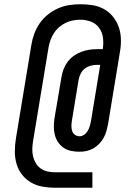

<svg xmlns="http://www.w3.org/2000/svg" viewBox="-20 -793 640 906"><path d="M240 93Q209 93 179.5 87.5Q150 82 125.5 67.5Q101 53 83.5 30.5Q66 8 58 -20Q50 -48 50 -78Q50 -108 55 -139L128 -581Q132 -607 141.5 -633Q151 -659 167 -682.5Q183 -706 205.5 -724Q228 -742 254 -753.5Q280 -765 307 -769Q334 -773 360 -773Q389 -773 417 -768.5Q445 -764 469 -751Q493 -738 510.5 -717.5Q528 -697 538 -671.5Q548 -646 550 -618Q552 -590 548 -561L536 -487L490 -208Q487 -192 482.5 -175.5Q478 -159 469.5 -143.5Q461 -128 448.5 -115Q436 -102 420.5 -93Q405 -84 388.5 -80.5Q372 -77 355 -77Q335 -77 315.5 -81Q296 -85 280.5 -95.5Q265 -106 254.5 -121.5Q244 -137 239 -155.5Q234 -174 234 -194Q234 -214 237 -234L270 -429Q273 -448 280 -466.5Q287 -485 299 -501Q311 -517 327.5 -529Q344 -541 362.5 -548Q381 -555 400 -558Q419 -561 437 -561H465Q469 -588 466 -614Q463 -640 448.5 -660.5Q434 -681 410 -690.5Q386 -700 359 -700Q342 -700 324 -696.5Q306 -693 289.5 -685Q273 -677 258.5 -664.5Q244 -652 234 -636Q224 -620 218 -603Q212 -586 209 -569L136 -127Q133 -109 132.5 -90.5Q132 -72 136 -55Q140 -38 149 -23Q158 -8 172 2Q186 12 203.5 16Q221 20 240 20H416V93ZM355 -150Q367 -150 377.5 -157.5Q388 -165 394 -175.5Q400 -186 403.5 -197.5Q407 -209 409 -220L453 -487H437Q423 -487 408 -483Q393 -479 380.5 -469.5Q368 -460 361 -446Q354 -432 351 -417L319 -222Q317 -210 317 -198Q317 -186 320.5 -175Q324 -164 333.5 -157Q343 -150 355 -150Z"/></svg>

Font: Iosevka SS04 Extended
Style: Italic
Weight: 400
Width: 7
Italic angle: -9°
Monospace: yes
Designer: Belleve Invis
Foundry: Belleve Invis
Version: Version 19.0.0; ttfautohint (v1.8.4)